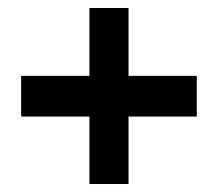

<svg xmlns="http://www.w3.org/2000/svg" viewBox="-20 -567 546 481"><path d="M473 -377V-275H302V-106H204V-275H33V-377H204V-547H302V-377Z"/></svg>

Font: Gontserrat SemiBold
Style: Regular
Weight: 600
Designer: Julieta Ulanovsky
Foundry: Julieta Ulanovsky
Version: Version 6.001